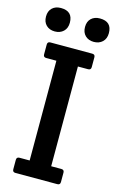

<svg xmlns="http://www.w3.org/2000/svg" viewBox="-130 -912 588 965"><g transform="rotate(15 164.0 -430.0)"><path d="M220 -598V-79H273Q288 -79 288 -64V-15Q288 0 273 0H55Q40 0 40 -15V-64Q40 -79 55 -79H108V-598H55Q40 -598 40 -613V-664Q40 -679 55 -679H273Q288 -679 288 -664V-613Q288 -598 273 -598ZM265 -860Q327 -860 327 -800Q327 -771 309.5 -754.5Q292 -738 264.5 -738Q237 -738 220 -754.5Q203 -771 203 -799.5Q203 -828 220 -844Q237 -860 265 -860ZM62 -860Q124 -860 124 -800Q124 -771 106.5 -754.5Q89 -738 61.5 -738Q34 -738 17 -754.5Q0 -771 0 -799.5Q0 -828 17 -844Q34 -860 62 -860Z"/></g></svg>

Font: Crete Round
Style: Regular
Weight: 400
Designer: Veronika Burian
Foundry: TypeTogether
Version: Version 1.001